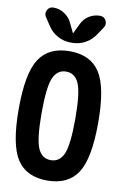

<svg xmlns="http://www.w3.org/2000/svg" viewBox="-104 -1029 709 1097"><g transform="rotate(10 250.0 -480.5)"><path d="M278.3 -902.3Q293 -933.6 321.8 -951.7Q350.6 -969.7 384.8 -969.7Q409.2 -969.7 419.9 -948.7Q430.7 -927.7 418 -908.2L386.7 -861.3Q364.3 -828.1 329.6 -809.1Q294.9 -790 254.9 -790H245.1Q205.1 -790 169.9 -809.1Q134.8 -828.1 113.3 -861.3L82 -908.2Q69.3 -927.7 80.1 -948.7Q90.8 -969.7 115.2 -969.7Q149.4 -969.7 178.2 -951.2Q207 -932.6 221.7 -902.3L249 -845.7Q249 -844.7 250 -844.7Q251 -844.7 251 -845.7ZM175.3 -161.6Q198.2 -108.4 250 -108.4Q301.8 -108.4 324.7 -161.6Q347.7 -214.8 347.7 -364.7Q347.7 -514.6 324.7 -568.4Q301.8 -622.1 250 -622.1Q198.2 -622.1 175.3 -568.4Q152.3 -514.6 152.3 -364.7Q152.3 -214.8 175.3 -161.6ZM74.2 -656.2Q128.9 -740.2 250 -740.2Q371.1 -740.2 425.8 -656.2Q480.5 -572.3 480.5 -365.2Q480.5 -158.2 425.8 -74.2Q371.1 9.8 250 9.8Q128.9 9.8 74.2 -74.2Q19.5 -158.2 19.5 -365.2Q19.5 -572.3 74.2 -656.2Z"/></g></svg>

Font: Rounded-X Mgen+ 2m bold
Style: Bold
Weight: 700
Designer: [Source Han Sans]
Ryoko NISHIZUKA  (kana & ideographs); Paul D. Hunt (Latin, Greek & Cyrillic); Wenlong ZHANG  (bopomofo
Version: Version 1.059.20150602